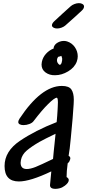

<svg xmlns="http://www.w3.org/2000/svg" viewBox="-20 -1203 640 1220"><path d="M111 -169Q111 -129 150 -129Q173 -129 206 -142Q236 -154 317 -193Q319 -218 321.5 -241.5Q324 -265 326 -284L333 -353Q264 -320 230 -301Q180 -272 150 -246.5Q120 -221 113 -186Q111 -174 111 -169ZM449 -569 448 -541Q444 -468 430 -327Q427 -307 423 -260Q419 -231 416 -213Q427 -207 427 -197Q427 -190 420 -176L416 -171L410 -165Q403 -114 403 -78Q417 -70 417 -59Q417 -42 392 -23Q385 -18 376 -13Q369 -9 356.5 -6Q344 -3 332 -3Q295 -3 298 -30L306 -114Q172 -50 100 -50Q9 -50 9 -148Q9 -242 106.5 -308Q204 -374 340 -427Q344 -466 346 -506Q346 -514 347 -526Q348 -538 348 -553Q348 -572 345 -578L342 -582H341Q326 -582 285 -541Q248 -505 193 -433Q185 -422 166.5 -415Q148 -408 129 -408Q115 -408 105.5 -413Q96 -418 96 -428Q96 -436 104 -449Q242 -657 373 -657Q418 -657 433.5 -634.5Q449 -612 449 -569ZM474 -845Q474 -829 468 -812Q454 -774 413 -749.5Q372 -725 330 -725Q295 -724 269.5 -742.5Q244 -761 244 -793Q244 -798 246 -810Q252 -839 272.5 -861.5Q293 -884 321 -895Q320 -903 325 -911.5Q330 -920 337 -926Q359 -943 386 -943Q395 -943 406 -940Q437 -930 455.5 -903.5Q474 -877 474 -845ZM375 -832Q374 -838 370 -848Q361 -844 350 -842L346 -836Q342 -829 342 -820Q342 -815 343 -812Q344 -806 350 -798.5Q356 -791 360 -791Q368 -792 372 -806Q376 -820 375 -832ZM310 -1042Q310 -1055 327 -1070Q377 -1117 430 -1164Q439 -1172 453.5 -1177.5Q468 -1183 481 -1183Q493 -1183 501 -1179Q514 -1173 514 -1162Q514 -1148 498 -1134Q462 -1100 395 -1041Q386 -1033 371.5 -1027.5Q357 -1022 343 -1022Q331 -1022 323 -1026Q310 -1032 310 -1042Z"/></svg>

Font: Sedgwick Ave
Style: Regular
Weight: 400
Designer: Kevin Burke, Pedro Vergani
Foundry: Google, Inc.
Version: Version 1.000